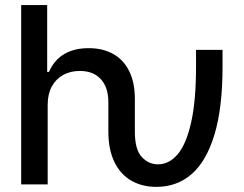

<svg xmlns="http://www.w3.org/2000/svg" viewBox="-20 -727 961 757"><path d="M63.5 -707H166V-443.4H172.9Q214.4 -537.1 330.1 -537.1Q385.3 -537.1 426 -514.4Q466.8 -491.7 489.3 -446.8Q511.7 -401.9 511.7 -336.9V-209Q511.7 -137.2 538.8 -108.2Q565.9 -79.1 602.5 -79.1Q647 -79.1 680.7 -118.9Q714.4 -158.7 733.6 -244.4Q752.9 -330.1 752.9 -462.9V-530.3H857.4V-462.9Q857.4 -302.2 825.7 -196.8Q793.9 -91.3 735.8 -40.8Q677.7 9.8 596.7 9.8Q540.5 9.8 497.8 -14.6Q455.1 -39.1 431.2 -88.1Q407.2 -137.2 407.2 -209V-324.2Q407.2 -382.8 377.4 -415Q347.7 -447.3 294.9 -447.3Q257.8 -447.3 229.2 -431.6Q200.7 -416 184.3 -386Q168 -356 168 -314.5V0H63.5Z"/></svg>

Font: Pretendard Medium
Style: Regular
Weight: 500
Designer: Base glyphs from Inter by Rasmus Andersson; Hangeul glyphs from Noto Sans CJK(Source Han Sans) by Jang Soo-young and Kan
Foundry: Kil Hyung-jin
Version: Version 1.309